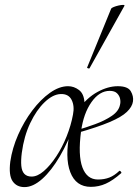

<svg xmlns="http://www.w3.org/2000/svg" viewBox="-20 -751 569 784"><path d="M80 13Q48 13 31.5 -11Q15 -35 22 -91Q30 -146 54 -200.5Q78 -255 112 -300Q146 -345 184 -372Q222 -399 258 -399Q282 -399 302.5 -383.5Q323 -368 325 -332Q315 -310 304 -289.5Q293 -269 285 -246Q259 -172 224.5 -113Q190 -54 152.5 -20.5Q115 13 80 13ZM109 -30Q133 -30 159 -52.5Q185 -75 209.5 -112Q234 -149 252 -194Q270 -239 278 -283Q285 -318 272.5 -343Q260 -368 228 -367Q196 -366 162.5 -334Q129 -302 103.5 -248.5Q78 -195 69 -127Q65 -96 67 -74Q69 -52 79.5 -41Q90 -30 109 -30ZM351 12Q290 12 267 -48Q244 -108 265 -211L301 -305Q335 -352 378 -375.5Q421 -399 461 -399Q502 -399 514 -378.5Q526 -358 523 -337Q520 -315 498 -294Q476 -273 427.5 -252.5Q379 -232 295 -208L296 -220Q330 -230 368.5 -244Q407 -258 436 -277.5Q465 -297 470 -323Q473 -334 470.5 -347Q468 -360 458 -370Q448 -380 428 -380Q386 -380 353.5 -334Q321 -288 311 -215Q298 -117 316.5 -67.5Q335 -18 380 -18Q406 -18 426.5 -26Q447 -34 467 -53Q469 -55 473 -51Q477 -47 475 -44Q441 -14 412 -1Q383 12 351 12ZM346 -473Q345 -470 339.5 -472Q334 -474 336 -476L434 -716Q436 -719 444.5 -722.5Q453 -726 464 -728.5Q475 -731 482.5 -731Q490 -731 488 -727Z"/></svg>

Font: Cormorant Garamond Light
Style: Italic
Weight: 300
Italic angle: -10°
Designer: Christian Thalmann (Catharsis Fonts)
Foundry: Catharsis Fonts
Version: Version 4.001